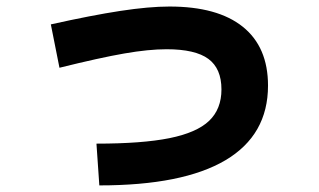

<svg xmlns="http://www.w3.org/2000/svg" viewBox="-20 -561 978 588"><path d="M658.2 -287.1Q658.2 -351.1 618.2 -380.6Q578.1 -410.2 490.2 -410.2Q435.1 -410.2 360.6 -397.2Q286.1 -384.3 162.1 -353.5L135.7 -486.3Q260.7 -514.2 348.6 -527.6Q436.5 -541 499 -541Q646.5 -541 723.6 -479Q800.8 -417 800.8 -298.8Q800.8 -147.5 670.4 -70.3Q540 6.8 284.2 6.8L275.4 -121.1Q415.5 -121.1 499 -137.9Q582.5 -154.8 620.4 -190.9Q658.2 -227.1 658.2 -287.1Z"/></svg>

Font: Pretendard ExtraBold
Style: Regular
Weight: 800
Designer: Base glyphs from Inter by Rasmus Andersson; Hangeul glyphs from Noto Sans CJK(Source Han Sans) by Jang Soo-young and Kan
Foundry: Kil Hyung-jin
Version: Version 1.309